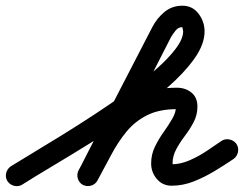

<svg xmlns="http://www.w3.org/2000/svg" viewBox="-56 -602 853 672"><path d="M-30 32Q-38 19 -34.5 4Q-31 -11 -18 -20Q11 -38 57.5 -66Q104 -94 160 -128.5Q216 -163 275.5 -202Q335 -241 390 -280.5Q445 -320 489 -358.5Q533 -397 559 -431.5Q585 -466 585 -492Q585 -495 583.5 -501Q582 -507 582 -507Q568 -507 558.5 -495Q549 -483 543 -473Q543 -473 543 -473Q543 -473 543 -473Q479 -347 414.5 -221.5Q350 -96 285 29Q285 29 285 29Q285 29 285 29Q278 43 263.5 47.5Q249 52 235 45Q221 38 216.5 23.5Q212 9 219 -5Q283 -131 347.5 -256.5Q412 -382 477 -507Q477 -507 477 -507Q477 -507 477 -507Q493 -538 519.5 -560Q546 -582 582 -582Q618 -582 639 -554Q660 -526 660 -492Q660 -447 624.5 -397Q589 -347 530.5 -296Q472 -245 401.5 -195Q331 -145 259 -100.5Q187 -56 125 -19Q63 18 22 44Q9 52 -6 48.5Q-21 45 -30 32ZM285 30Q278 43 263 47.5Q248 52 234 45Q221 38 216.5 23Q212 8 219 -6Q249 -62 279 -114Q309 -166 346.5 -206.5Q384 -247 436 -271Q488 -295 563 -295Q593 -295 614 -278Q635 -261 635 -229Q635 -200 622 -175Q609 -150 591.5 -127Q574 -104 561 -80Q548 -56 548 -30Q548 -29 548.5 -27Q549 -25 548 -26Q546 -27 545 -27Q575 -27 606.5 -40.5Q638 -54 666.5 -73Q695 -92 718 -108Q718 -108 718 -108Q718 -108 718 -108Q731 -117 746.5 -114Q762 -111 771 -99Q780 -86 777 -70.5Q774 -55 762 -46Q731 -25 695.5 -3.5Q660 18 622 33Q584 48 545 48Q513 48 493 24.5Q473 1 473 -30Q473 -61 486 -88Q499 -115 516.5 -139.5Q534 -164 547 -186.5Q560 -209 560 -229Q560 -228 562 -225Q565 -220 567.5 -220Q570 -220 563 -220Q501 -220 458.5 -198.5Q416 -177 386.5 -141Q357 -105 333.5 -60.5Q310 -16 285 30Q285 30 285 30Q285 30 285 30Z"/></svg>

Font: FRB American Cursive Guidelines Arrows Extrabold
Style: Bold Italic
Weight: 800
Italic angle: -25°
Version: Version 2.0;Modular Font Editor K font №1